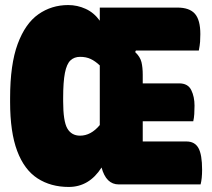

<svg xmlns="http://www.w3.org/2000/svg" viewBox="-20 -730 840 760"><path d="M250 -710Q286 -710 319 -695Q352 -680 375 -648V-700H682Q730 -700 751.5 -675.5Q773 -651 773 -595Q773 -578 772 -564.5Q771 -551 767 -530H518L515 -524Q535 -505 540 -484Q545 -463 545 -434V-400H689Q724 -400 737 -373.5Q750 -347 750 -312Q750 -294 749 -278.5Q748 -263 745 -250H545V-170H718Q751 -170 765.5 -144Q780 -118 780 -58Q780 -23 774 0H450Q400 0 382 -67Q333 10 252 10Q181 10 128.5 -24Q76 -58 48 -132.5Q20 -207 20 -326V-342Q20 -475 50 -556Q80 -637 132 -673.5Q184 -710 250 -710ZM230 -329Q230 -250 246.5 -221.5Q263 -193 297 -193Q340 -193 375 -235V-471Q357 -488 339 -496.5Q321 -505 297 -505Q274 -505 259 -491Q244 -477 237 -441.5Q230 -406 230 -342Z"/></svg>

Font: Recursive Sn Csl St XBk
Style: Regular
Weight: 1000
Version: Version 1.079;hotconv 1.0.112;makeotfexe 2.5.65598; ttfautoh